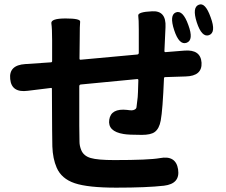

<svg xmlns="http://www.w3.org/2000/svg" viewBox="-20 -813 1040 884"><path d="M515 51Q385 51 324 30.5Q263 10 241 -41Q223 -82 221 -139Q220 -177 220 -215L219 -404Q219 -409 214 -408L108 -395Q33 -385 27 -449Q20 -513 96 -518L214 -526Q220 -526 220 -532V-627Q220 -682 216.5 -705Q213 -728 282 -728Q351 -728 349 -713Q347 -698 347 -634L346 -543Q346 -538 351 -538L612 -562Q619 -563 619 -570V-676Q619 -724 616.5 -741Q614 -758 680 -761Q746 -765 742 -688L737 -578Q737 -573 742 -573L829 -580Q904 -586 908 -524Q911 -463 835 -461L741 -458Q735 -458 735 -452Q729 -306 720 -258Q713 -220 692 -205Q674 -192 633 -192Q571 -192 549 -196Q475 -208 483 -262Q491 -315 565 -307Q578 -305 586 -305Q594 -305 601 -309Q608 -313 608.5 -320Q609 -327 614 -366Q615 -372 617 -444Q617 -449 612 -449L352 -424Q345 -423 345 -416V-234Q345 -197 346 -160Q346 -142 354 -122Q365 -95 397.5 -85.5Q430 -76 506 -76Q666 -76 716 -85Q790 -99 800 -33Q810 33 735 42Q656 51 515 51ZM839 -616Q805 -604 782 -674Q759 -744 790 -756Q822 -768 847 -698Q873 -628 839 -616ZM942 -651Q909 -640 886 -710Q864 -779 895 -791Q925 -804 950 -733Q976 -663 942 -651Z"/></svg>

Font: Resource Han Rounded JP
Style: Bold
Weight: 700
Designer: Cyano Hao (round all glyphs); Ryoko NISHIZUKA 西塚涼子 (kana, bopomofo & ideographs); Paul D. Hunt (Latin, Greek & Cyrillic)
Foundry: Cyano Hao
Version: 0.990